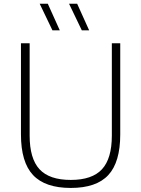

<svg xmlns="http://www.w3.org/2000/svg" viewBox="-20 -964 732 994"><path d="M346.5 9Q213.5 9 151 -57.8Q88.5 -124.5 88.5 -268V-740H133.5V-262Q133.5 -143 184.5 -87.8Q235.5 -32.5 346.5 -32.5Q457 -32.5 508 -87.8Q559 -143 559 -262V-740H602.5V-268Q602.5 -124.5 540.8 -57.8Q479 9 346.5 9ZM403.5 -807 337.5 -944.5H379.5L441.5 -807ZM251.5 -807 185.5 -944.5H227.5L289.5 -807Z"/></svg>

Font: Encode Sans XLt
Style: Regular
Weight: 200
Designer: Multiple Designers
Foundry: Impallari Type
Version: Version 3.002; ttfautohint (v1.8.3) -l 8 -r 50 -G 200 -x 14 